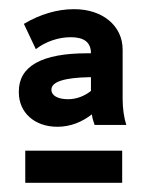

<svg xmlns="http://www.w3.org/2000/svg" viewBox="-20 -725 312 418"><path d="M105 -449C133 -449 158 -459 180 -476C181 -467 184 -459 186 -453H255C250 -468 247 -489 247 -509V-617C247 -669 203 -705 142 -705H140C105 -705 67 -694 32 -673L58 -618C80 -635 108 -644 134 -644C163 -644 178 -633 178 -609H170C71 -609 21 -581 21 -526V-524C21 -480 55 -449 105 -449ZM128 -509C106 -509 92 -517 92 -529V-530C92 -547 120 -556 176 -557H178V-527C164 -516 147 -509 128 -509ZM35 -327H246V-397H35Z"/></svg>

Font: Fixel Display Medium
Style: Regular
Weight: 500
Designer: AlfaBravo + MacPaw
Foundry: Kyrylo Tkachov, Marchela Mozhyna, Serhii Makarenko, Maria Weinstein, Zakhar Kryvoshyya
Version: Version 1.211